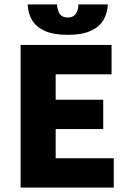

<svg xmlns="http://www.w3.org/2000/svg" viewBox="-20 -856 592 876"><path d="M74 0V-651H489V-517H234V-401H451V-267H234V-134H499V0ZM289 -697Q224 -697 184.5 -715Q145 -733 126.5 -764Q108 -795 106 -836H240Q242 -807 253.5 -791.5Q265 -776 289 -776Q313 -776 325 -791.5Q337 -807 338 -836H472Q470 -795 451.5 -764Q433 -733 393.5 -715Q354 -697 289 -697Z"/></svg>

Font: Source Sans 3 ExtraBold
Style: Regular
Weight: 800
Designer: Paul D. Hunt
Foundry: Adobe
Version: Version 3.052;hotconv 1.1.0;makeotfexe 2.6.0